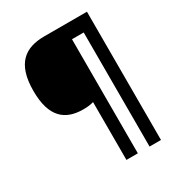

<svg xmlns="http://www.w3.org/2000/svg" viewBox="-205 -892 1065 1150"><g transform="rotate(-30 327.5 -316.5)"><path d="M570 127V-760H275C144 -760 55 -700 55 -509C55 -326 136 -264 260 -264C288 -264 311 -267 331 -273V127H410V-662H491V127Z"/></g></svg>

Font: Noto Sans Malayalam
Style: Bold
Weight: 700
Designer: Jelle Bosma - Monotype Design Team
Foundry: Monotype Imaging Inc.
Version: Version 2.104